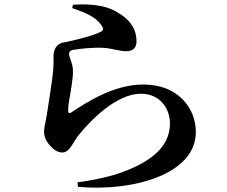

<svg xmlns="http://www.w3.org/2000/svg" viewBox="-20 -805 1040 879"><path d="M334.8 29.5 337 50.4C587.9 73.1 876.6 -6.4 876.6 -200.8C876.6 -308.3 796.7 -418.1 636.3 -418.1C499.8 -418.1 375.8 -336.1 305.4 -289.7C297.4 -284.9 292.9 -286.7 292.2 -297.7C290.7 -327.7 302.1 -368.6 307 -407.8C311.2 -440.2 315.7 -461.2 313.5 -490C311.3 -518.4 296.2 -543 296.2 -558.6C296.2 -566.7 300.5 -574.9 318.4 -577.4C343.4 -581.5 408.6 -589.1 456.2 -585.8C500.9 -582.2 524.5 -570.6 558.2 -570.6C591.2 -570.6 604.9 -588.2 604.9 -615.9C604.9 -674.4 573.1 -717.4 515.6 -749.8C475.3 -774.1 413.5 -790.1 314 -783.2L310.4 -768C371.6 -747.1 419.7 -727.6 445.7 -687.2C454.9 -674.8 453.7 -666.2 442 -659.8C408.5 -641.7 314.6 -618.5 271.3 -610.5C235.9 -605.2 225 -573.7 225 -547.4C225 -521.6 225.6 -504.7 222.7 -476C218.1 -428.6 202 -329.8 195 -283.1C188.7 -244.4 181.7 -222.1 181.7 -202.7C181.7 -179.9 190.4 -159.1 208.2 -139.6C226.9 -118.2 245.6 -106.9 264.8 -106.9C298.2 -106.9 311 -147.5 336.3 -181.8C393.4 -253.7 512.8 -375.9 624.8 -375.9C710.8 -375.9 758 -310.5 758 -240C758 -158.4 709 -78.1 536.5 -15.6C490.5 1.3 413 19.8 334.8 29.5Z"/></svg>

Font: Source Han Serif CN VF
Style: Regular
Weight: 250
Designer: Ryoko NISHIZUKA 西塚涼子 (kana & ideographs); Frank Grießhammer (Latin, Greek & Cyrillic); Wenlong ZHANG 张文龙 (bopomofo); San
Foundry: Adobe
Version: Version 2.002;hotconv 1.1.0;makeotfexe 2.6.0